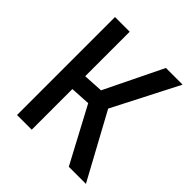

<svg xmlns="http://www.w3.org/2000/svg" viewBox="-186 -819 952 952"><g transform="rotate(45 289.5 -343.5)"><path d="M443 0 288 -291 183 -285V0H80V-687H183V-375L288 -381L437 -687H554L377 -342L563 0Z"/></g></svg>

Font: TitilliumText
Style: Medium
Weight: 500
Designer: Accademia di Belle Arti di Urbino and others
Foundry: Accademia di Belle Arti di Urbino and others.
Version: Version 60.001